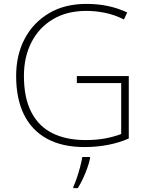

<svg xmlns="http://www.w3.org/2000/svg" viewBox="-20 -746 762 987"><path d="M414 10Q300 10 221.5 -33Q143 -76 103 -157.5Q63 -239 63 -355Q63 -463 106.5 -546Q150 -629 231 -677.5Q312 -726 425 -726Q483 -726 535 -715Q587 -704 634 -682L617 -646Q569 -670 520.5 -680Q472 -690 424 -690Q324 -690 252 -647Q180 -604 141.5 -528.5Q103 -453 103 -356Q103 -243 141 -169.5Q179 -96 250 -61Q321 -26 420 -26Q476 -26 521 -34.5Q566 -43 603 -57V-319H375V-355H642V-34Q592 -12 534 -1Q476 10 414 10ZM443 68Q438 92 428.5 118.5Q419 145 407 171Q395 197 380 221H357V214Q365 198 374.5 170Q384 142 392 112Q400 82 403 61H443Z"/></svg>

Font: Noto Sans Symbols ExtraLight
Style: Regular
Weight: 250
Version: Version 2.002